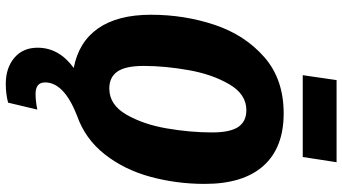

<svg xmlns="http://www.w3.org/2000/svg" viewBox="-280 -656 1184 664"><g transform="rotate(90 312.0 -324.0)"><path d="M523 -779H240L257 -896H541ZM265 112Q265 145 305 145Q329 145 359 139L335 240Q305 248 270 248Q215 248 180 218.5Q145 189 145 138Q145 64 215 13Q125 -4 78 -71.5Q31 -139 31 -254Q31 -370 66 -474.5Q101 -579 177.5 -646Q254 -713 372 -713Q491 -713 553.5 -643Q616 -573 616 -440Q616 -343 591.5 -252.5Q567 -162 513.5 -94Q460 -26 379 2Q265 47 265 112ZM208 -229Q208 -166 227.5 -138Q247 -110 286 -110Q342 -110 376 -168.5Q410 -227 424 -308.5Q438 -390 438 -465Q438 -528 419 -556Q400 -584 361 -584Q306 -584 271.5 -525Q237 -466 222.5 -384Q208 -302 208 -229Z"/></g></svg>

Font: Fira Sans Condensed ExtraBold
Style: Italic
Weight: 800
Width: 3
Italic angle: -8°
Designer: bBox Type GmbH & Carrois Corporate GbR & Edenspiekermann AG
Foundry: bBox Type GmbH & Carrois Corporate GbR & Edenspiekermann AG
Version: Version 4.301